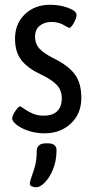

<svg xmlns="http://www.w3.org/2000/svg" viewBox="-20 -550 393 805"><path d="M31 -53Q31 -64 44 -84Q57 -104 65 -104Q67 -104 82.5 -93Q98 -82 118 -73.5Q138 -65 163 -65Q200 -65 219.5 -83.5Q239 -102 239 -138Q239 -172 217.5 -194.5Q196 -217 151 -238Q96 -264 69.5 -298Q43 -332 43 -388Q43 -451 84.5 -490.5Q126 -530 190 -530Q231 -530 266 -517Q301 -504 301 -487Q301 -475 289.5 -454Q278 -433 270 -433Q268 -433 246.5 -445.5Q225 -458 195 -458Q166 -458 146.5 -442Q127 -426 127 -397Q127 -365 146.5 -345Q166 -325 202 -307Q264 -277 292.5 -240Q321 -203 321 -140Q321 -73 277 -32Q233 9 167 9Q131 9 99.5 -1.5Q68 -12 49.5 -27Q31 -42 31 -53ZM105 220Q105 214 108.5 203.5Q112 193 113 189Q123 163 128.5 139Q134 115 134 83Q134 68 143.5 59.5Q153 51 172 51H182Q199 51 208 58.5Q217 66 217 79Q217 124 202.5 159.5Q188 195 168 215Q148 235 133 235Q122 235 113.5 231.5Q105 228 105 220Z"/></svg>

Font: Asap Condensed
Style: Regular
Weight: 400
Designer: Pablo Cosgaya
Foundry: Omnibus-Type
Version: Version 1.010; ttfautohint (v1.8)